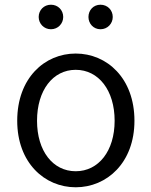

<svg xmlns="http://www.w3.org/2000/svg" viewBox="-20 -781 642 814"><path d="M301 13C433 13 550 -91 550 -269C550 -450 433 -554 301 -554C169 -554 53 -450 53 -269C53 -91 169 13 301 13ZM301 -55C204 -55 137 -141 137 -269C137 -398 204 -485 301 -485C398 -485 466 -398 466 -269C466 -141 398 -55 301 -55ZM196 -657C226 -657 248 -681 248 -709C248 -738 226 -761 196 -761C166 -761 144 -738 144 -709C144 -681 166 -657 196 -657ZM406 -657C436 -657 458 -681 458 -709C458 -738 436 -761 406 -761C376 -761 355 -738 355 -709C355 -681 376 -657 406 -657Z"/></svg>

Font: Noto Sans CJK JP DemiLight
Style: Regular
Weight: 350
Designer: Ryoko NISHIZUKA (kana & ideographs); Paul D. Hunt (Latin, Greek & Cyrillic); Wenlong ZHANG (bopomofo); Sandoll Communica
Foundry: Adobe Systems Incorporated
Version: Version 1.004;PS 1.004;hotconv 1.0.82;makeotf.lib2.5.63406